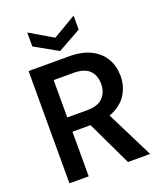

<svg xmlns="http://www.w3.org/2000/svg" viewBox="-163 -1020 951 1125"><g transform="rotate(-20 312.0 -457.5)"><path d="M73 0V-700H324Q408 -700 462.5 -671.5Q517 -643 543.5 -595.5Q570 -548 570 -488Q570 -432 543.5 -384Q517 -336 462.5 -307Q408 -278 322 -278H193V0ZM438 0 291 -309H422L576 0ZM193 -367H317Q384 -367 415.5 -399.5Q447 -432 447 -485Q447 -537 416 -568.5Q385 -600 316 -600H193ZM287 -747 143 -828V-915L287 -830L432 -915V-828Z"/></g></svg>

Font: DM Sans 11pt SemiBold
Style: Regular
Weight: 600
Version: Version 4.004;gftools[0.9.30]